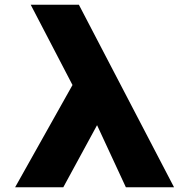

<svg xmlns="http://www.w3.org/2000/svg" viewBox="-20 -793 801 813"><path d="M513 0H717L314 -773H110L287 -433L44 0H248L391 -263Z"/></svg>

Font: Sztylet
Style: Bd
Weight: 700
Foundry: Cannot Into Space Fonts, PlusOne Fonts
Version: Version 0.12